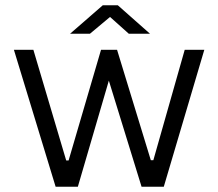

<svg xmlns="http://www.w3.org/2000/svg" viewBox="-20 -705 824 725"><path d="M751.5 -517 598.5 0H514.5L391 -400.5L274 0H190L32.5 -517H106L230 -99H239L361.5 -517H422L549.5 -100H559L677.5 -517ZM466.5 -577.5 395.5 -641 319.5 -577.5H244.5L368 -685H425L546.5 -577.5Z"/></svg>

Font: Public Sans Thin Light
Style: Regular
Weight: 300
Version: Version 1.007